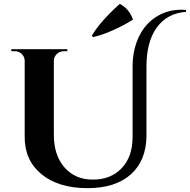

<svg xmlns="http://www.w3.org/2000/svg" viewBox="-20 -953 977 987"><path d="M459 -762.2 451.7 -769Q493.7 -841.3 595.7 -933.1Q644.5 -907.7 663.6 -852.1Q617.2 -822.8 562 -798.1Q506.8 -773.4 459 -762.2ZM661.6 -247.6V-609.9Q661.6 -697.8 695.1 -766.4Q728.5 -835 791.7 -871.8Q855 -908.7 936.5 -901.9V-892.1Q838.9 -884.8 785.9 -811.5Q732.9 -738.3 732.9 -610.4V-253.4Q731.4 -127 652.3 -56.4Q573.2 14.2 429.7 14.2Q279.8 14.2 192.6 -58.1Q105.5 -130.4 106.9 -251.5V-640.6Q106.4 -662.1 91.3 -676Q76.2 -689.9 54.2 -689.9H38.1V-700.2H326.2V-689.9H309.6Q287.6 -689.9 272.7 -676Q257.8 -662.1 256.8 -642.1V-260.3Q256.8 -154.3 312 -91.8Q367.2 -29.3 458 -29.8Q548.3 -29.3 604.7 -87.6Q661.1 -146 661.6 -247.6Z"/></svg>

Font: Cinzel Decorative Bold
Style: Regular
Weight: 700
Designer: Natanael Gama
Version: Version 1.001;PS 001.001;hotconv 1.0.56;makeotf.lib2.0.21325